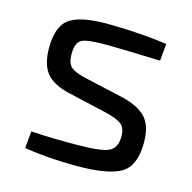

<svg xmlns="http://www.w3.org/2000/svg" viewBox="-82 -581 675 674"><g transform="rotate(15 255.5 -244.0)"><path d="M302 -197 162 -229Q102 -243 77 -274Q52 -305 52 -365Q52 -446 94.5 -473.5Q137 -501 242 -499Q358 -497 446 -484L440 -422Q285 -427 254 -427Q180 -428 157 -418Q134 -408 134 -365Q134 -330 149.5 -317Q165 -304 205 -295L347 -263Q407 -248 433.5 -218.5Q460 -189 460 -129Q460 -44 413 -16.5Q366 11 252 11Q150 11 62 -3L68 -65Q152 -60 235 -61Q320 -61 349 -74Q378 -87 378 -129Q378 -162 360.5 -174.5Q343 -187 302 -197Z"/></g></svg>

Font: Exo 2.0
Style: Regular
Weight: 400
Designer: Natanael Gama
Version: Version 1.001;PS 001.001;hotconv 1.0.70;makeotf.lib2.5.58329